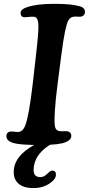

<svg xmlns="http://www.w3.org/2000/svg" viewBox="-20 -732 455 982"><path d="M147.5 -304.2 163.6 -445.8Q177.2 -560.5 176.5 -601.6Q175.8 -642.6 155.3 -646Q145 -647.5 125.5 -645.3Q106 -643.1 101.6 -644Q85.4 -646.5 85.4 -665.5Q85.4 -684.6 118.2 -695.3Q166.5 -712.4 257.3 -712.4Q342.3 -712.4 380.4 -701.7Q414.6 -695.3 414.6 -670.9Q414.6 -651.9 395 -647Q389.2 -645.5 373.8 -647Q358.4 -648.4 349.6 -645Q337.4 -641.1 329.3 -626.7Q321.3 -612.3 312.5 -570.6Q303.7 -528.8 293.5 -449.7L274.4 -301.3Q264.2 -224.6 260.5 -162.4Q256.8 -100.1 261.7 -82.5Q266.1 -65.9 280.8 -62Q291 -60.1 304.7 -60.8Q318.4 -61.5 325.2 -60.5Q344.7 -56.6 344.7 -37.6Q344.7 -23.4 331.8 -13.7Q318.8 -3.9 297.9 1Q271 6.8 235.8 8.3Q152.3 60.5 151.9 137.7Q151.9 173.8 186 173.8Q200.2 173.8 211.2 165.5Q222.2 157.2 230.7 148.9Q239.3 140.6 248 140.6Q266.1 140.6 266.1 161.1Q266.1 185.1 231.9 207.5Q197.8 230 150.9 230Q102.5 230 76.4 208.7Q50.3 187.5 50.3 148.9Q49.8 66.9 154.8 9.3Q83.5 8.3 53.2 0.5Q12.7 -9.3 12.7 -35.6Q12.7 -53.7 29.3 -58.6Q36.6 -60.5 53.2 -58.3Q69.8 -56.2 78.6 -57.6Q98.1 -62 108.9 -89.4Q128.4 -140.1 147.5 -304.2Z"/></svg>

Font: Cooper* SemiBold
Style: Italic
Weight: 600
Italic angle: -7°
Designer: Owen Earl
Foundry: indestructible type*
Version: Version 0.001